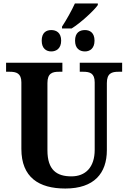

<svg xmlns="http://www.w3.org/2000/svg" viewBox="-20 -1075 738 1105"><path d="M337 -922V-911H392C443 -942 523 -1016 543 -1046V-1055H411C394 -1017 360 -956 337 -922ZM275 -779C304 -779 332 -796 332 -841C332 -887 304 -902 275 -902C246 -902 220 -887 220 -841C220 -796 246 -779 275 -779ZM469 -779C497 -779 524 -796 524 -841C524 -887 497 -902 469 -902C438 -902 412 -887 412 -841C412 -796 438 -779 469 -779ZM356 10C522 10 595 -78 595 -211V-597C595 -654 624 -662 662 -662H683V-714H439V-662H459C497 -662 525 -654 525 -601V-213C525 -112 472 -60 391 -60C306 -60 253 -97 253 -210V-597C253 -654 282 -662 319 -662H339V-714H15V-662H36C73 -662 103 -654 103 -601V-218C103 -54 204 10 356 10Z"/></svg>

Font: Noto Serif SemiCondensed
Style: Bold
Weight: 700
Width: 4
Designer: Monotype Design Team
Foundry: Monotype Imaging Inc.
Version: Version 2.015